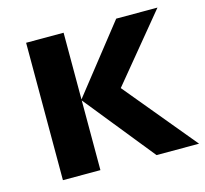

<svg xmlns="http://www.w3.org/2000/svg" viewBox="-85 -641 788 737"><g transform="rotate(-15 309.5 -273.0)"><path d="M436 -546 227 -281V-546H78V0H227V-277L450 0H619L384 -284L600 -546Z"/></g></svg>

Font: Passageway
Style: Regular
Weight: 700
Foundry: Ascender Corporation
Version: Version 1.11